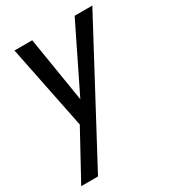

<svg xmlns="http://www.w3.org/2000/svg" viewBox="-194 -589 840 931"><g transform="rotate(-30 226.0 -124.0)"><path d="M-15.5 242 148.5 -58 136 19.5 33 -489.5H132.5L198.5 -82L172 -85.5L370 -489.5H469L78.5 242Z"/></g></svg>

Font: Cabin
Style: Italic
Weight: 400
Width: 4
Italic angle: -10°
Designer: Pablo Impallari
Foundry: Pablo Impallari. http://www.impallari.com Igino Marini. http://www.ikern.com
Version: Version 3.001